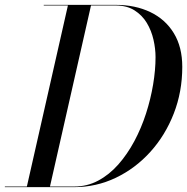

<svg xmlns="http://www.w3.org/2000/svg" viewBox="-55 -770 770 790"><path d="M-35 0V-2.5H250Q303.5 -2.5 349 -26.8Q394.5 -51 431.8 -93.2Q469 -135.5 497.8 -189.2Q526.5 -243 545.8 -302.8Q565 -362.5 575 -422.2Q585 -482 585 -535Q585 -569.5 576.5 -606.8Q568 -644 549 -675.8Q530 -707.5 498.2 -727.5Q466.5 -747.5 420 -747.5H125V-750H420Q501.5 -750 563.5 -720.2Q625.5 -690.5 660.2 -633.5Q695 -576.5 695 -495Q695 -392.5 660 -302.8Q625 -213 563.5 -145Q502 -77 421.5 -38.5Q341 0 250 0ZM55 0 225 -750H320L150 0Z"/></svg>

Font: Bodoni Moda 72pt
Style: Italic
Weight: 400
Italic angle: -13°
Designer: Owen Earl
Foundry: indestructible type
Version: Version 2.005